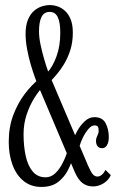

<svg xmlns="http://www.w3.org/2000/svg" viewBox="-20 -729 479 758"><path d="M347.5 7Q323 7 305.5 -6.5Q288 -20 274.5 -51.5L130 -392.5Q126 -401 118 -423Q110 -445 101.2 -474.8Q92.5 -504.5 86.8 -536Q81 -567.5 81 -594.5Q81 -628 90 -650.2Q99 -672.5 113.2 -685.2Q127.5 -698 144.5 -703.5Q161.5 -709 177 -709Q191.5 -709 207.2 -703.8Q223 -698.5 236.8 -686Q250.5 -673.5 259 -652.5Q267.5 -631.5 267.5 -600Q267.5 -562 257.5 -531Q247.5 -500 233 -476.2Q218.5 -452.5 204.5 -436Q190.5 -419.5 182.5 -411.5L166 -441.5Q188.5 -466 203.2 -506.8Q218 -547.5 218 -600Q218 -640 208.2 -661Q198.5 -682 176 -682Q154 -682 144 -662.2Q134 -642.5 134 -605Q134 -581.5 140 -553Q146 -524.5 153.8 -497.5Q161.5 -470.5 168.5 -451.2Q175.5 -432 178 -426.5L327.5 -75.5Q339.5 -48 347.2 -40Q355 -32 365 -32Q373.5 -32 382.2 -39.2Q391 -46.5 396 -58.5L417.5 -37.5Q408 -17 388.5 -5Q369 7 347.5 7ZM143 9Q102.5 9 73.5 -14.2Q44.5 -37.5 29.5 -78Q14.5 -118.5 14.5 -169Q14.5 -227 32.2 -274.2Q50 -321.5 77.5 -357.8Q105 -394 134.5 -417.5L152.5 -390Q134.5 -372 116 -342.8Q97.5 -313.5 85.2 -276.8Q73 -240 73 -199.5Q73 -152 81.5 -113.2Q90 -74.5 109.2 -51.8Q128.5 -29 160 -29Q181.5 -29 198.5 -45.2Q215.5 -61.5 228.2 -87Q241 -112.5 248.5 -139L268 -108Q262 -84.5 248 -57Q234 -29.5 209 -10.2Q184 9 143 9ZM383.5 -144Q370.5 -144 364.8 -152.2Q359 -160.5 359 -172.5Q359 -181 361.8 -187.5Q364.5 -194 367 -199.8Q369.5 -205.5 369.5 -212.5Q369.5 -224 366.2 -229Q363 -234 353 -234Q341.5 -234 329.5 -220.2Q317.5 -206.5 307.8 -187Q298 -167.5 293.5 -150L268 -174.5Q273.5 -191.5 285.5 -213Q297.5 -234.5 314.8 -250.5Q332 -266.5 352.5 -266.5Q384.5 -266.5 397 -242.5Q409.5 -218.5 409.5 -188Q409.5 -168 402.5 -156Q395.5 -144 383.5 -144Z"/></svg>

Font: Imbue Thin 10pt Light
Style: Regular
Weight: 300
Version: Version 1.102